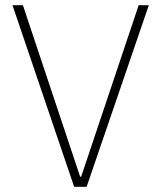

<svg xmlns="http://www.w3.org/2000/svg" viewBox="-20 -718 620 738"><path d="M265 0 28 -698H68L288 -39H292L513 -698H552L313 0Z"/></svg>

Font: IBM Plex Sans Thai ExtLt
Style: Regular
Weight: 200
Designer: Mike Abbink, Paul van der Laan, Pieter van Rosmalen, Ben Mitchell, Mark Frömberg
Foundry: Bold Monday
Version: Version 1.2